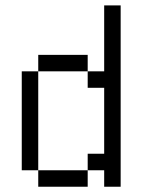

<svg xmlns="http://www.w3.org/2000/svg" viewBox="-20 -708 540 728"><path d="M125 -62.5V0H312.5V-62.5ZM125 -62.5Q125 -62.5 125 -437.5H62.5Q62.5 -437.5 62.5 -62.5ZM375 -62.5V0H437.5V-687.5H375Q375 -687.5 375 -437.5H312.5V-375H375Q375 -375 375 -125H312.5V-62.5ZM125 -437.5H312.5V-500H125Z"/></svg>

Font: CalcUnifontExMono
Style: Regular
Weight: 500
Version: Version 15.0.06